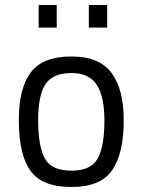

<svg xmlns="http://www.w3.org/2000/svg" viewBox="-20 -735 574 765"><path d="M265 -510Q375 -510 424 -445Q473 -380 473 -255Q473 -124 427 -57Q381 10 265 10Q147 10 101 -55Q55 -120 55 -257Q55 -384 103 -447Q151 -510 265 -510ZM265 -55Q343 -55 369.5 -104Q396 -153 396 -255Q396 -350 365.5 -397Q335 -444 265 -444Q191 -444 161.5 -400Q132 -356 132 -257Q132 -151 159 -103Q186 -55 265 -55ZM134 -625V-715H206V-625ZM334 -625V-715H407V-625Z"/></svg>

Font: TypoPRO Titillium Maps
Style: 400 wt
Weight: 400
Designer: Campivisivi
Foundry: Accademia di Belle Arti di Urbino and students of MA course of Visual design
Version: Version 001.001